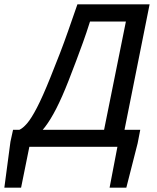

<svg xmlns="http://www.w3.org/2000/svg" viewBox="-73 -675 724 883"><path d="M-53 188 -25 -23 -13 -78H572L560 -16L508 188H431L467 0H62L24 188ZM28 -19 16 -78Q32 -85 51.5 -107.5Q71 -130 97 -180Q123 -230 158 -317Q183 -379 202.5 -429.5Q222 -480 240.5 -533Q259 -586 283 -655H615L491 -35H397L506 -576H341Q324 -522 308.5 -479.5Q293 -437 277.5 -395.5Q262 -354 242 -303Q213 -229 186.5 -177Q160 -125 134 -91Q108 -57 82 -39.5Q56 -22 28 -19Z"/></svg>

Font: Source Sans 3 Medium
Style: Italic
Weight: 500
Italic angle: -11°
Designer: Paul D. Hunt
Foundry: Adobe
Version: Version 3.052;hotconv 1.1.0;makeotfexe 2.6.0